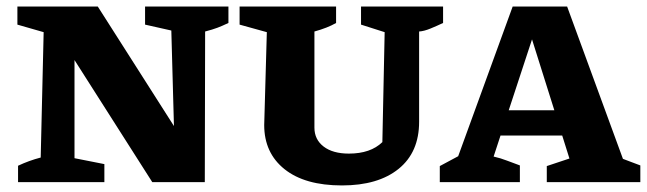

<svg xmlns="http://www.w3.org/2000/svg" viewBox="-20 -555 1971 585"><path d="M422 -535H676V-485Q657 -476 642.5 -470.5Q628 -465 605 -459L604 0H444L207 -372V-73L298 -55V0H35V-50Q69 -66 104 -75L113 -457L33 -480V-535H278L510 -171L502 -462L422 -480Z M1022 10Q909 10 847 -39.5Q785 -89 785 -174L793 -457L710 -480V-535H1004V-485Q978 -470 938 -459V-166Q938 -130 966 -108.5Q994 -87 1043 -87Q1109 -87 1145 -122L1152 -457L1080 -480V-535H1330V-485Q1311 -476 1291.5 -468Q1272 -460 1257 -459V-184Q1257 -91 1194.5 -40.5Q1132 10 1022 10Z M1878 -71Q1892 -66 1903 -61.5Q1914 -57 1931 -51V0H1646V-49L1715 -72L1693 -142H1505L1484 -78Q1506 -73 1525 -65.5Q1544 -58 1564 -51V0H1320V-49L1376 -79L1542 -535H1708ZM1530 -219H1669L1601 -435Z"/></svg>

Font: Piazzolla SC
Style: Bold
Weight: 700
Designer: Juan Pablo del Peral
Foundry: Huerta Tipografica
Version: Version 1.330